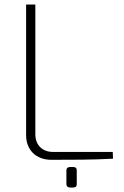

<svg xmlns="http://www.w3.org/2000/svg" viewBox="-20 -710 549 853"><path d="M137 -690H96V-109C96 -46 138 0 208 0C299 0 392 0 482 -5L481 -35H215C168 -35 137 -66 137 -113ZM291 123H305C316 123 321 118 321 108V47C321 37 316 32 305 32H291C281 32 275 37 275 47V108C275 118 281 123 291 123Z"/></svg>

Font: Exo 2 Extra Light
Style: Regular
Weight: 250
Designer: Natanael Gama
Version: Version 1.001;PS 001.001;hotconv 1.0.88;makeotf.lib2.5.64775